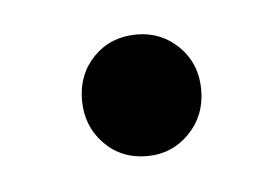

<svg xmlns="http://www.w3.org/2000/svg" viewBox="-26 -427 235 162"><g transform="rotate(-5 91.5 -346.5)"><path d="M43 -346.7Q43 -368.7 57.4 -383.3Q71.8 -397.9 93.8 -397.9Q114.7 -397.9 129.4 -383.3Q144 -368.7 144 -346.7Q144 -324.7 129.4 -309.8Q114.7 -294.9 93.8 -294.9Q71.8 -294.9 57.4 -309.8Q43 -324.7 43 -346.7Z"/></g></svg>

Font: Poppins Light
Style: Regular
Weight: 300
Designer: Ninad Kale (Devanagari), Jonny Pinhorn (Latin)
Foundry: Indian Type Foundry
Version: 4.004